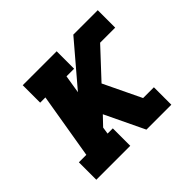

<svg xmlns="http://www.w3.org/2000/svg" viewBox="-128 -693 856 856"><g transform="rotate(-45 300.0 -265.0)"><path d="M37 0V-110H84L136 -420H103V-530H317V-420H269L255 -334L422 -530H576V-420H481L357 -287L442 -110H510V0H353L264 -186L223 -143L218 -110H251V0Z"/></g></svg>

Font: Iosevka Slab XBdEx
Style: Italic
Weight: 800
Width: 7
Italic angle: -9°
Monospace: yes
Designer: Belleve Invis
Foundry: Belleve Invis
Version: Version 11.1.1; ttfautohint (v1.8.3)